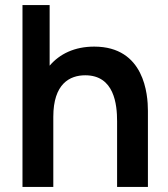

<svg xmlns="http://www.w3.org/2000/svg" viewBox="-20 -740 666 760"><path d="M443.5 -260V0H565.5V-301.5C565.5 -365.5 552 -555.5 353 -555.5C275 -555.5 216 -526.5 176.5 -480V-720H69V0H191V-277.5C191 -408.5 256 -442 317.5 -442C432.5 -442 443.5 -326.5 443.5 -260Z"/></svg>

Font: Eudonet
Style: Bold
Weight: 700
Designer: Mikhail Sharanda
Foundry: Mikhail Sharanda
Version: Version 4.503;Glyphs 3.1.2 (3151)